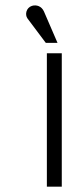

<svg xmlns="http://www.w3.org/2000/svg" viewBox="-20 -701 285 721"><path d="M196 -540 145 -658C136 -678 117 -684 100 -679C78 -672 73 -646 83 -632L152 -540ZM212 0V-501H156V0Z"/></svg>

Font: Advent Pro
Style: Regular
Weight: 400
Designer: Andreas Kalpakidis
Foundry: Andreas Kalpakidis
Version: Version 2.002 2008